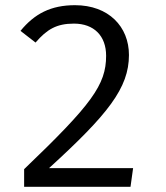

<svg xmlns="http://www.w3.org/2000/svg" viewBox="-20 -720 640 740"><path d="M269 -700C176 -700 113 -667 59 -601L117 -556C161 -607 198 -629 265 -629C342 -629 389 -582 389 -505C389 -393 333 -317 73 -68V0H483L493 -72H169C396 -279 477 -381 477 -508C477 -617 399 -700 269 -700Z"/></svg>

Font: FiraMono Nerd Font
Style: Regular
Weight: 400
Designer: Carrois Corporate & Edenspiekermann AG
Foundry: Carrois Corporate GbR & Edenspiekermann AG
Version: Version 003.206;Nerd Fonts 3.3.0